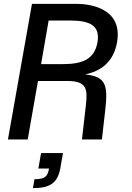

<svg xmlns="http://www.w3.org/2000/svg" viewBox="-20 -720 681 991"><path d="M21 0H123L176 -302H328C432 -302 432 -256 423 -174L403 0H506L524 -159C538 -286 523 -325 419 -336C500 -352 566 -400 584 -501C616 -681 437 -700 377 -700H145ZM150 251C237 251 277 225 291 150L305 70H192L178 150H233C226 187 217 205 158 205ZM192 -389 231 -614H342C445 -614 498 -588 483 -501C467 -413 405 -389 302 -389Z"/></svg>

Font: Uncut Sans Medium
Style: Italic
Weight: 500
Italic angle: -10°
Designer: Kasper Nordkvist
Foundry: Uncut Type
Version: Version 1.111;FEAKit 1.0